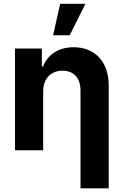

<svg xmlns="http://www.w3.org/2000/svg" viewBox="-20 -806 662 1030"><path d="M60.4 -545.5V0H211.6V-315.3C211.6 -385.7 254.3 -426.8 315 -426.8C376.1 -426.8 411.9 -387.1 411.9 -320.3V204.5H563.2V-347.3C563.2 -474.8 489.3 -552.6 375 -552.6C294.4 -552.6 235.4 -513.1 210.9 -449.2H204.5V-545.5ZM264.9 -616.8H354L438.2 -785.5H302.9Z"/></svg>

Font: Inter-Hewn
Style: Bold
Weight: 700
Designer: Rasmus Andersson
Foundry: rsms
Version: Version 3.012;git-f93a4a705